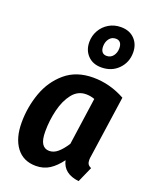

<svg xmlns="http://www.w3.org/2000/svg" viewBox="-159 -944 839 1049"><g transform="rotate(20 260.5 -420.0)"><path d="M498 -496 447 -142Q444 -126 444 -115Q444 -100 449.5 -91Q455 -82 469 -76L429 14Q339 4 323 -69Q293 -28 259 -6Q225 16 180 16Q107 16 67 -37Q27 -90 27 -181Q27 -270 56.5 -353Q86 -436 150 -490.5Q214 -545 312 -545Q409 -545 498 -496ZM165 -179Q165 -130 179.5 -108Q194 -86 221 -86Q247 -86 270 -105.5Q293 -125 317 -162L356 -437Q332 -446 306 -446Q258 -446 226.5 -406Q195 -366 180 -304.5Q165 -243 165 -179ZM469 -747Q469 -690 430.5 -651Q392 -612 332 -612Q283 -612 253.5 -642.5Q224 -673 224 -721Q224 -757 241.5 -788Q259 -819 290 -837.5Q321 -856 360 -856Q410 -856 439.5 -825.5Q469 -795 469 -747ZM303 -724Q303 -703 312 -692Q321 -681 338 -681Q362 -681 376 -699.5Q390 -718 390 -744Q390 -765 381 -776Q372 -787 355 -787Q331 -787 317 -768.5Q303 -750 303 -724Z"/></g></svg>

Font: Fira Sans Condensed SemiBold
Style: Italic
Weight: 600
Width: 3
Italic angle: -8°
Designer: bBox Type GmbH & Carrois Corporate GbR & Edenspiekermann AG
Foundry: bBox Type GmbH & Carrois Corporate GbR & Edenspiekermann AG
Version: Version 4.301